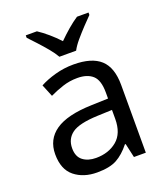

<svg xmlns="http://www.w3.org/2000/svg" viewBox="-141 -864 844 972"><g transform="rotate(-20 280.5 -378.0)"><path d="M288 -545Q386 -545 433 -502Q480 -459 480 -365V0H416L399 -76H395Q360 -32 321.5 -11Q283 10 215 10Q142 10 94 -28.5Q46 -67 46 -149Q46 -229 109 -272.5Q172 -316 303 -320L394 -323V-355Q394 -422 365 -448Q336 -474 283 -474Q241 -474 203 -461.5Q165 -449 132 -433L105 -499Q140 -518 188 -531.5Q236 -545 288 -545ZM314 -259Q214 -255 175.5 -227Q137 -199 137 -148Q137 -103 164.5 -82Q192 -61 235 -61Q303 -61 348 -98.5Q393 -136 393 -214V-262ZM235 -606Q222 -629 200 -655.5Q178 -682 154 -708Q130 -734 112 -753V-766H172Q198 -749 226 -725Q254 -701 279 -674Q306 -701 334 -725Q362 -749 388 -766H450V-753Q431 -734 406.5 -708Q382 -682 359.5 -655.5Q337 -629 325 -606Z"/></g></svg>

Font: Noto Sans Rejang
Style: Regular
Weight: 400
Designer: Monotype Design Team
Foundry: Monotype Imaging Inc.
Version: Version 2.001; ttfautohint (v1.8.4.7-5d5b)